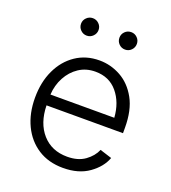

<svg xmlns="http://www.w3.org/2000/svg" viewBox="-137 -841 853 955"><g transform="rotate(20 290.0 -363.5)"><path d="M304.7 11.7Q228 11.7 172.1 -24.2Q116.2 -60.1 85.7 -123.5Q55.2 -187 55.2 -269.5Q55.2 -352.1 85.2 -416Q115.2 -480 169.2 -516.6Q223.1 -553.2 294.4 -553.2Q354 -553.2 407.2 -523.9Q460.4 -494.6 493.7 -434.6Q526.9 -374.5 526.9 -281.7V-252.9H122.1Q124 -159.7 173.3 -103.8Q222.7 -47.9 305.2 -47.9Q362.3 -47.9 398.9 -74.2Q435.5 -100.6 450.7 -136.7L513.7 -116.7Q495.1 -65.4 441.2 -26.9Q387.2 11.7 304.7 11.7ZM122.1 -310.1H460Q454.6 -389.6 411.1 -441.7Q367.7 -493.7 294.4 -493.7Q245.1 -493.7 207.5 -468.8Q169.9 -443.8 147.5 -402.1Q125 -360.4 122.1 -310.1ZM190.9 -647Q171.9 -647 158.2 -660.6Q144.5 -674.3 144.5 -693.4Q144.5 -712.4 158.2 -725.8Q171.9 -739.3 190.9 -739.3Q210 -739.3 223.6 -725.8Q237.3 -712.4 237.3 -693.4Q237.3 -674.3 223.6 -660.6Q210 -647 190.9 -647ZM394 -647Q374.5 -647 361.1 -660.6Q347.7 -674.3 347.7 -693.4Q347.7 -712.4 361.1 -725.8Q374.5 -739.3 394 -739.3Q413.1 -739.3 426.5 -725.8Q439.9 -712.4 439.9 -693.4Q439.9 -674.3 426.5 -660.6Q413.1 -647 394 -647Z"/></g></svg>

Font: Inter Light
Style: Regular
Weight: 300
Designer: Rasmus Andersson
Foundry: rsms
Version: Version 4.000;git-a52131595